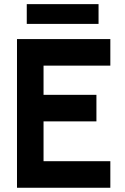

<svg xmlns="http://www.w3.org/2000/svg" viewBox="-20 -884 590 904"><path d="M60 0V-700H499.5V-575H185V-437.5H434V-312.5H185V-125H499.5V0ZM106 -864.5H444V-771.5H106Z"/></svg>

Font: Urbanist
Style: Bold
Weight: 700
Designer: Corey Hu
Foundry: Corey Hu
Version: Version 1.330; ttfautohint (v1.8.4.7-5d5b)